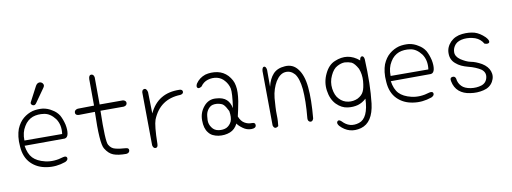

<svg xmlns="http://www.w3.org/2000/svg" viewBox="-64 -1053 4128 1549"><g transform="rotate(-10 2000.0 -278.5)"><path d="M93 -207Q98 -174 108.5 -148.5Q119 -123 136 -105Q152 -88 177 -75Q202 -62 236 -54Q305 -38 384 -63Q411 -69 415 -52Q419 -33 393 -21Q315 6 240 -6Q163 -17 113 -67Q62 -118 56 -207Q52 -252 56.5 -287.5Q61 -323 71 -350Q82 -376 96 -396Q110 -416 128 -431Q163 -460 206 -472Q227 -477 248.5 -478Q270 -479 289 -477Q330 -471 363 -449Q381 -439 395 -425.5Q409 -412 419 -396Q437 -363 448 -318Q457 -273 451 -242Q445 -211 422 -208ZM408 -248Q418 -322 382 -374Q342 -426 293 -433Q241 -441 199 -426Q178 -418 159.5 -402.5Q141 -387 127 -363Q97 -316 99 -249ZM266 -664Q276 -683 289.5 -687.5Q303 -692 314.5 -686Q326 -680 330 -668Q334 -656 323 -641L244 -529Q234 -515 222.5 -516Q211 -517 204.5 -526Q198 -535 204 -546Z M747 -430H939Q965 -423 963 -403Q961 -383 936 -379H745Q739 -127 758 -98Q777 -65 809 -58Q841 -49 893 -46Q920 -45 918 -23Q915 -2 889 0Q823 0 785 -15Q748 -29 720 -75Q691 -120 699 -378L567 -376Q539 -378 539 -399Q539 -422 567 -427L701 -429L700 -646Q702 -680 722 -679Q742 -678 746 -652Z M1153 -285Q1225 -440 1402 -435Q1426 -434 1427 -415Q1427 -397 1402 -393Q1233 -388 1170 -231Q1162 -209 1157 -160.5Q1152 -112 1151 -38Q1151 -7 1133 -6Q1113 -4 1107 -32L1103 -451Q1100 -486 1120 -490Q1141 -495 1149 -461Z M1550 -460Q1578 -502 1628 -519Q1676 -532 1728 -522Q1777 -512 1812 -475Q1829 -456 1840.5 -434.5Q1852 -413 1856 -388Q1861 -363 1860 -331.5Q1859 -300 1853 -261Q1846 -222 1839.5 -192Q1833 -162 1828 -141Q1844 -100 1872 -84Q1899 -68 1930 -69Q1959 -70 1958 -47Q1957 -22 1918 -22Q1881 -22 1850 -45Q1817 -69 1807 -87Q1784 -41 1743 -25Q1699 -8 1648 -15Q1623 -19 1602.5 -29Q1582 -39 1568 -58Q1539 -93 1539 -159Q1538 -223 1579 -272Q1619 -320 1679 -315Q1737 -312 1765 -285Q1792 -260 1801 -214Q1819 -337 1811 -375Q1802 -412 1777 -440Q1753 -469 1716 -478Q1678 -486 1642 -475Q1605 -464 1582 -430Q1558 -415 1548 -425Q1537 -436 1550 -460ZM1768 -196Q1749 -235 1733 -251Q1719 -266 1679 -271Q1639 -274 1619 -255Q1608 -245 1601.5 -234.5Q1595 -224 1591 -213Q1587 -201 1585.5 -186.5Q1584 -172 1583 -154Q1582 -120 1603 -92Q1622 -64 1658 -59Q1693 -54 1721 -66Q1749 -80 1764 -111Q1777 -143 1768 -196Z M2088 -468Q2091 -499 2106 -500Q2122 -500 2126 -470V-332Q2141 -396 2175 -433Q2209 -470 2272 -474Q2338 -479 2377 -427Q2397 -402 2410 -364Q2423 -326 2428 -275Q2433 -225 2432 -161Q2431 -97 2424 -20Q2416 6 2396 2Q2377 -4 2378 -28Q2385 -102 2386 -161.5Q2387 -221 2383 -267Q2374 -356 2343 -395Q2311 -431 2267 -427Q2223 -423 2188 -368Q2172 -341 2161 -308Q2150 -275 2146 -236Q2143 -197 2141 -162.5Q2139 -128 2140 -99Q2141 -70 2139.5 -47Q2138 -24 2136 -8Q2103 17 2092 -21Z M2879 -415Q2882 -443 2897 -445Q2913 -446 2917 -419Q2922 -314 2920 -224Q2918 -134 2909 -57Q2890 96 2791 124Q2691 151 2620 75Q2601 51 2613 37Q2625 23 2646 43Q2703 105 2782 80Q2861 55 2867 -104Q2836 -75 2799 -64Q2759 -53 2714 -59Q2665 -65 2624 -106Q2582 -149 2572 -222Q2562 -293 2594 -359Q2625 -425 2678 -446Q2732 -469 2782 -462Q2834 -454 2879 -415ZM2858 -350Q2833 -396 2808 -409Q2783 -419 2753 -421Q2723 -421 2690 -403Q2657 -386 2634 -336Q2610 -286 2617 -230Q2625 -172 2654 -143Q2684 -110 2727 -104Q2767 -98 2805 -115Q2841 -134 2854 -162Q2868 -189 2873 -247Q2877 -302 2858 -350Z M3093 -207Q3098 -174 3108.5 -148.5Q3119 -123 3136 -105Q3152 -88 3177 -75Q3202 -62 3236 -54Q3305 -38 3384 -63Q3411 -69 3415 -52Q3419 -33 3393 -21Q3315 6 3240 -6Q3163 -17 3113 -67Q3062 -118 3056 -207Q3052 -252 3056.5 -287.5Q3061 -323 3071 -350Q3082 -376 3096 -396Q3110 -416 3128 -431Q3163 -460 3206 -472Q3227 -477 3248.5 -478Q3270 -479 3289 -477Q3330 -471 3363 -449Q3381 -439 3395 -425.5Q3409 -412 3419 -396Q3437 -363 3448 -318Q3457 -273 3451 -242Q3445 -211 3422 -208ZM3408 -248Q3418 -322 3382 -374Q3342 -426 3293 -433Q3241 -441 3199 -426Q3178 -418 3159.5 -402.5Q3141 -387 3127 -363Q3097 -316 3099 -249Z M3890 -374Q3867 -414 3824 -430Q3779 -445 3734 -441Q3686 -436 3662 -411Q3637 -383 3637 -349Q3636 -313 3676 -285Q3696 -272 3716 -262.5Q3736 -253 3756 -249Q3795 -242 3843 -215Q3890 -186 3904 -145Q3919 -102 3895 -60Q3870 -17 3817 -5Q3764 8 3708 -1Q3654 -8 3618 -38Q3582 -69 3572 -122Q3565 -152 3588 -155Q3610 -158 3616 -136Q3620 -98 3646 -72Q3669 -48 3718 -40Q3765 -33 3807 -46Q3848 -60 3857 -103Q3866 -145 3829 -172Q3810 -184 3785.5 -194.5Q3761 -205 3729 -213Q3698 -221 3673.5 -232.5Q3649 -244 3630 -261Q3591 -293 3591 -346Q3590 -397 3629 -438Q3667 -476 3726 -482Q3755 -485 3780 -483Q3805 -481 3827 -475Q3869 -462 3909 -423Q3935 -395 3930 -380Q3924 -363 3890 -374Z"/></g></svg>

Font: Yomogi
Style: Regular
Weight: 400
Designer: satsuyako
Foundry: satsuyako
Version: Version 3.100